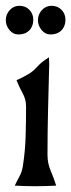

<svg xmlns="http://www.w3.org/2000/svg" viewBox="-41 -644 246 663"><path d="M128 -446 129 -425Q127 -346 125 -267Q123 -188 123 -109Q123 -80 134 -54.5Q145 -29 153 -3Q135 -2 117 -1.5Q99 -1 81 -1Q64 -1 46 -1.5Q28 -2 10 -3Q18 -20 26.5 -35.5Q35 -51 38 -71Q46 -122 47.5 -173Q49 -224 49 -276Q49 -301 37 -322.5Q25 -344 16 -367Q27 -372 37 -377Q47 -382 57 -388Q74 -398 88 -414Q102 -430 128 -446ZM137 -624Q158 -624 171.5 -610Q185 -596 185 -576Q185 -553 171 -539Q157 -525 134 -525Q115 -525 102.5 -540.5Q90 -556 90 -574Q90 -594 103.5 -609Q117 -624 137 -624ZM26 -624Q47 -624 60.5 -610Q74 -596 74 -576Q74 -553 60 -539Q46 -525 23 -525Q4 -525 -8.5 -540.5Q-21 -556 -21 -574Q-21 -594 -7.5 -609Q6 -624 26 -624Z"/></svg>

Font: Fette Mikado
Style: Regular
Weight: 400
Designer: Peter Wiegel
Foundry: Peter Wiegel
Version: Version 1.000